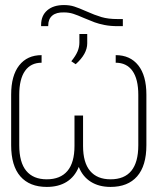

<svg xmlns="http://www.w3.org/2000/svg" viewBox="-20 -734 626 764"><path d="M562.5 -357.4V-156.2Q562.5 -74.2 525.6 -32.2Q488.8 9.8 419.9 9.8Q374 9.8 341.6 -10.5Q309.1 -30.8 293.5 -69.8Q277.3 -30.3 245.1 -10.3Q212.9 9.8 166 9.8Q97.7 9.8 61 -32.2Q24.4 -74.2 24.4 -156.2V-357.4Q24.4 -433.1 56.4 -473.9Q88.4 -514.6 145.5 -514.6V-484.4Q102.5 -484.4 79.6 -451.9Q56.6 -419.4 56.6 -356.4V-156.2Q56.6 -87.9 84.5 -54.2Q112.3 -20.5 166 -20.5Q220.2 -20.5 248.3 -53.7Q276.4 -86.9 276.4 -153.3V-274.4H310.5V-153.3Q310.5 -86.9 338.6 -53.7Q366.7 -20.5 419.9 -20.5Q530.3 -20.5 530.3 -156.2V-356.4Q530.3 -419.4 507.1 -451.9Q483.9 -484.4 440.4 -484.4V-514.6Q498 -514.6 530.3 -473.9Q562.5 -433.1 562.5 -357.4ZM295.9 -564.5V-598.6H327.1V-561.5Q327.1 -519.5 281.2 -478.5L263.7 -490.2Q281.2 -511.7 288.6 -529.3Q295.9 -546.9 295.9 -564.5ZM468.8 -658.2V-629.9H448.2Q419.9 -629.9 396.2 -634.5Q372.6 -639.2 356.2 -645.3Q339.8 -651.4 314.5 -662.1Q288.1 -673.8 271.2 -679.2Q254.4 -684.6 234.4 -684.6Q204.1 -685.5 188 -671.9Q171.9 -658.2 171.9 -632.8V-629.9H143.6V-634.8Q143.6 -671.9 168 -692.9Q192.4 -713.9 234.4 -713.9Q257.3 -713.9 275.6 -708Q293.9 -702.1 322.3 -689.5Q357.4 -673.8 384 -666Q410.6 -658.2 447.3 -658.2Z"/></svg>

Font: Pretendard Thin
Style: Regular
Weight: 100
Designer: Base glyphs from Inter by Rasmus Andersson; Hangeul glyphs from Noto Sans CJK(Source Han Sans) by Jang Soo-young and Kan
Foundry: Kil Hyung-jin
Version: Version 1.309